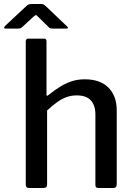

<svg xmlns="http://www.w3.org/2000/svg" viewBox="-57 -934 665 954"><path d="M87 0Q71 0 71 -16V-727Q71 -742 83 -742H162Q174 -742 174 -729V-465Q174 -460 176.5 -458.5Q179 -457 184 -462Q218 -489 246.5 -506Q275 -523 303.5 -531.5Q332 -540 364 -540Q441 -540 482 -498.5Q523 -457 523 -386V-18Q523 0 506 0H432Q424 0 420.5 -3.5Q417 -7 417 -16V-366Q417 -410 394.5 -435Q372 -460 324 -460Q297 -460 273.5 -451.5Q250 -443 227 -426.5Q204 -410 177 -385V-17Q177 0 158 0H87ZM185 -799 133 -850Q125 -859 121.5 -859Q118 -859 108 -850L53 -799Q47 -794 43.5 -793Q40 -792 33 -792H-29Q-36 -792 -36.5 -795.5Q-37 -799 -32 -805L73 -903Q78 -908 84 -911Q90 -914 100 -914H149Q157 -914 161.5 -910.5Q166 -907 170 -904L274 -805Q288 -792 272 -792H205Q199 -792 194 -793Q189 -794 185 -799Z"/></svg>

Font: Libre Franklin Medium
Style: Regular
Weight: 500
Designer: Pablo Impallari, Rodrigo Fuenzalida, Nhung Nguyen
Foundry: Impallari Type
Version: Version 3.000